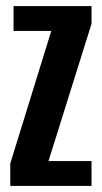

<svg xmlns="http://www.w3.org/2000/svg" viewBox="-20 -611 334 631"><path d="M13.8 0V-73.8L148.5 -509.3H24.5V-591H280.8V-532.9L139.4 -81.7H280.8V0Z"/></svg>

Font: Alumni Sans SC Thin
Style: Regular
Weight: 100
Designer: Robert E. Leuschke
Foundry: Robert E. Leuschke
Version: Version 1.018